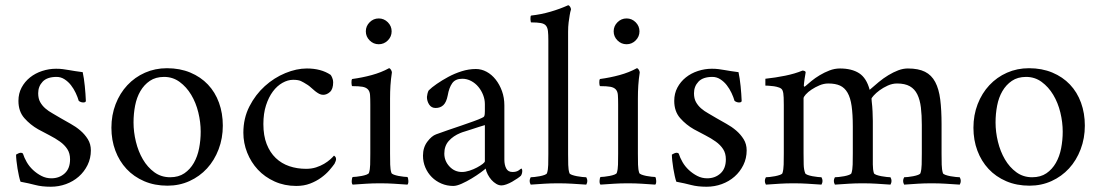

<svg xmlns="http://www.w3.org/2000/svg" viewBox="-20 -698 4178 729"><path d="M193 -437Q207 -437 218.5 -435.5Q230 -434 241.5 -432Q253 -430 265.5 -428Q278 -426 294 -424Q299 -401 302 -371Q305 -341 306 -315Q306 -309 296 -309Q287 -309 279 -315Q275 -329 267.5 -345Q260 -361 249.5 -374.5Q239 -388 225 -397Q211 -406 195 -406Q159 -406 142 -388Q125 -370 125 -344Q125 -324 132.5 -310.5Q140 -297 152 -286.5Q164 -276 179.5 -267.5Q195 -259 211 -249Q228 -239 248 -228Q268 -217 285 -202.5Q302 -188 313.5 -169.5Q325 -151 325 -127Q325 -97 312.5 -71.5Q300 -46 279 -27.5Q258 -9 230.5 1Q203 11 173 11Q139 11 114.5 4.5Q90 -2 58 -8Q55 -16 52 -29.5Q49 -43 46.5 -58Q44 -73 42.5 -87.5Q41 -102 41 -111Q44 -113 49.5 -115.5Q55 -118 59 -118Q64 -118 67 -115Q72 -99 81.5 -82.5Q91 -66 105.5 -52.5Q120 -39 137.5 -30Q155 -21 175 -21Q205 -21 225.5 -39.5Q246 -58 246 -93Q246 -116 235.5 -132Q225 -148 207.5 -160.5Q190 -173 168.5 -184Q147 -195 125 -207Q95 -224 72.5 -249.5Q50 -275 50 -315Q50 -343 62 -365.5Q74 -388 94 -404Q114 -420 140 -428.5Q166 -437 193 -437Z M603 -406Q571 -406 549 -391Q527 -376 513 -352Q499 -328 493 -297Q487 -266 487 -233Q487 -197 496 -160Q505 -123 522.5 -93Q540 -63 566 -44Q592 -25 626 -25Q658 -25 680 -40Q702 -55 716 -79.5Q730 -104 736 -135Q742 -166 742 -198Q742 -234 733 -271Q724 -308 706 -338Q688 -368 662 -387Q636 -406 603 -406ZM614 -439Q663 -439 702.5 -422.5Q742 -406 769.5 -377Q797 -348 811.5 -308Q826 -268 826 -221Q826 -173 810 -131Q794 -89 766 -58.5Q738 -28 699.5 -10.5Q661 7 616 7Q567 7 527.5 -10Q488 -27 460.5 -56.5Q433 -86 418 -126Q403 -166 403 -213Q403 -261 419 -302.5Q435 -344 463.5 -374.5Q492 -405 530.5 -422Q569 -439 614 -439Z M1245 -386Q1245 -360 1233 -349Q1221 -338 1207 -338Q1199 -338 1191.5 -342Q1184 -346 1176.5 -352Q1169 -358 1162 -364.5Q1155 -371 1149 -375Q1132 -386 1122 -390.5Q1112 -395 1093 -395Q1073 -395 1052.5 -383.5Q1032 -372 1016 -350.5Q1000 -329 990 -298Q980 -267 980 -227Q980 -183 992.5 -151Q1005 -119 1027 -98Q1049 -77 1078.5 -67Q1108 -57 1142 -57Q1163 -57 1180 -62.5Q1197 -68 1210.5 -76Q1224 -84 1233.5 -92.5Q1243 -101 1248 -107Q1249 -107 1252.5 -103.5Q1256 -100 1256 -94Q1256 -90 1254 -85Q1252 -80 1250 -76Q1243 -66 1230.5 -51.5Q1218 -37 1199.5 -23.5Q1181 -10 1157.5 -1Q1134 8 1105 8Q1060 8 1022.5 -9Q985 -26 959 -54Q933 -82 918.5 -118.5Q904 -155 904 -194Q904 -249 927 -294Q950 -339 985.5 -371Q1021 -403 1063.5 -420.5Q1106 -438 1145 -438Q1199 -438 1235 -414Q1238 -411 1241.5 -402.5Q1245 -394 1245 -386Z M1369 -579Q1369 -599 1383.5 -613.5Q1398 -628 1418 -628Q1438 -628 1452.5 -613.5Q1467 -599 1467 -579Q1467 -559 1452.5 -544.5Q1438 -530 1418 -530Q1398 -530 1383.5 -544.5Q1369 -559 1369 -579ZM1461 -115Q1461 -92 1461.5 -73Q1462 -54 1466 -42Q1467 -38 1475 -35Q1483 -32 1493 -30Q1503 -28 1513 -27Q1523 -26 1527 -26Q1530 -22 1530.5 -11.5Q1531 -1 1527 3Q1497 1 1474.5 -0.5Q1452 -2 1423 -2Q1394 -2 1371.5 -0.5Q1349 1 1319 3Q1315 -1 1315.5 -11.5Q1316 -22 1319 -26Q1324 -26 1333.5 -27Q1343 -28 1353.5 -30Q1364 -32 1372 -35Q1380 -38 1381 -42Q1385 -54 1385.5 -73Q1386 -92 1386 -115V-301Q1386 -324 1385 -337.5Q1384 -351 1377 -358.5Q1370 -366 1356.5 -368.5Q1343 -371 1317 -371Q1315 -373 1314.5 -383.5Q1314 -394 1317 -398Q1355 -403 1391.5 -413Q1428 -423 1457 -439Q1461 -439 1464.5 -433Q1468 -427 1468 -423Q1464 -397 1462.5 -373.5Q1461 -350 1461 -324Z M1734 -45Q1747 -45 1762.5 -50Q1778 -55 1791 -62Q1804 -69 1812.5 -75.5Q1821 -82 1821 -86V-223Q1811 -220 1798 -216Q1785 -212 1772 -207.5Q1759 -203 1747 -199.5Q1735 -196 1728 -193Q1701 -182 1684 -163Q1667 -144 1667 -115Q1667 -87 1686.5 -66Q1706 -45 1734 -45ZM1701 8Q1677 8 1656 -1Q1635 -10 1619.5 -25.5Q1604 -41 1595 -62Q1586 -83 1586 -107Q1586 -138 1602.5 -160Q1619 -182 1636 -188Q1657 -196 1682.5 -204.5Q1708 -213 1732.5 -221.5Q1757 -230 1778 -237.5Q1799 -245 1809 -250Q1817 -253 1819 -257.5Q1821 -262 1821 -276V-303Q1821 -320 1814.5 -337Q1808 -354 1796.5 -368Q1785 -382 1769 -390.5Q1753 -399 1735 -399Q1709 -399 1697 -382Q1685 -365 1680 -336Q1675 -310 1663.5 -299Q1652 -288 1634 -288Q1618 -288 1609.5 -301Q1601 -314 1601 -330Q1601 -333 1603 -342Q1605 -351 1608 -355Q1619 -366 1638.5 -379.5Q1658 -393 1682 -406Q1706 -419 1733 -427.5Q1760 -436 1787 -436Q1808 -436 1827.5 -425.5Q1847 -415 1862 -396Q1877 -377 1886 -352Q1895 -327 1895 -298V-92Q1895 -72 1902 -58.5Q1909 -45 1926 -45Q1940 -45 1948.5 -50.5Q1957 -56 1959 -58Q1961 -58 1962 -55Q1963 -52 1963 -50Q1963 -39 1958 -31Q1954 -27 1944.5 -20.5Q1935 -14 1924.5 -8Q1914 -2 1903 2Q1892 6 1884 6Q1874 6 1864 0Q1854 -6 1846 -15Q1838 -24 1832 -35.5Q1826 -47 1824 -58Q1820 -54 1805 -43Q1790 -32 1771 -20.5Q1752 -9 1733 -0.5Q1714 8 1701 8Z M2062 -545Q2062 -567 2060.5 -580Q2059 -593 2053 -600.5Q2047 -608 2033.5 -610.5Q2020 -613 1996 -613Q1996 -613 1995 -617Q1994 -621 1994 -625.5Q1994 -630 1994.5 -634.5Q1995 -639 1997 -639Q2034 -643 2070 -653.5Q2106 -664 2137 -678Q2141 -678 2144.5 -672.5Q2148 -667 2148 -662Q2145 -653 2143 -640Q2141 -629 2139 -613Q2137 -597 2137 -577V-113Q2137 -91 2137.5 -72Q2138 -53 2142 -41Q2143 -37 2151.5 -34Q2160 -31 2170.5 -29Q2181 -27 2191 -26Q2201 -25 2206 -25Q2214 -11 2206 3Q2175 1 2151.5 -0.5Q2128 -2 2099 -2Q2070 -2 2047.5 -0.5Q2025 1 1995 3Q1987 -11 1995 -25Q2000 -25 2009.5 -26Q2019 -27 2029.5 -29Q2040 -31 2048 -34Q2056 -37 2057 -41Q2061 -53 2061.5 -72Q2062 -91 2062 -113Z M2310 -579Q2310 -599 2324.5 -613.5Q2339 -628 2359 -628Q2379 -628 2393.5 -613.5Q2408 -599 2408 -579Q2408 -559 2393.5 -544.5Q2379 -530 2359 -530Q2339 -530 2324.5 -544.5Q2310 -559 2310 -579ZM2402 -115Q2402 -92 2402.5 -73Q2403 -54 2407 -42Q2408 -38 2416 -35Q2424 -32 2434 -30Q2444 -28 2454 -27Q2464 -26 2468 -26Q2471 -22 2471.5 -11.5Q2472 -1 2468 3Q2438 1 2415.5 -0.5Q2393 -2 2364 -2Q2335 -2 2312.5 -0.5Q2290 1 2260 3Q2256 -1 2256.5 -11.5Q2257 -22 2260 -26Q2265 -26 2274.5 -27Q2284 -28 2294.5 -30Q2305 -32 2313 -35Q2321 -38 2322 -42Q2326 -54 2326.5 -73Q2327 -92 2327 -115V-301Q2327 -324 2326 -337.5Q2325 -351 2318 -358.5Q2311 -366 2297.5 -368.5Q2284 -371 2258 -371Q2256 -373 2255.5 -383.5Q2255 -394 2258 -398Q2296 -403 2332.5 -413Q2369 -423 2398 -439Q2402 -439 2405.5 -433Q2409 -427 2409 -423Q2405 -397 2403.5 -373.5Q2402 -350 2402 -324Z M2683 -437Q2697 -437 2708.5 -435.5Q2720 -434 2731.5 -432Q2743 -430 2755.5 -428Q2768 -426 2784 -424Q2789 -401 2792 -371Q2795 -341 2796 -315Q2796 -309 2786 -309Q2777 -309 2769 -315Q2765 -329 2757.5 -345Q2750 -361 2739.5 -374.5Q2729 -388 2715 -397Q2701 -406 2685 -406Q2649 -406 2632 -388Q2615 -370 2615 -344Q2615 -324 2622.5 -310.5Q2630 -297 2642 -286.5Q2654 -276 2669.5 -267.5Q2685 -259 2701 -249Q2718 -239 2738 -228Q2758 -217 2775 -202.5Q2792 -188 2803.5 -169.5Q2815 -151 2815 -127Q2815 -97 2802.5 -71.5Q2790 -46 2769 -27.5Q2748 -9 2720.5 1Q2693 11 2663 11Q2629 11 2604.5 4.5Q2580 -2 2548 -8Q2545 -16 2542 -29.5Q2539 -43 2536.5 -58Q2534 -73 2532.5 -87.5Q2531 -102 2531 -111Q2534 -113 2539.5 -115.5Q2545 -118 2549 -118Q2554 -118 2557 -115Q2562 -99 2571.5 -82.5Q2581 -66 2595.5 -52.5Q2610 -39 2627.5 -30Q2645 -21 2665 -21Q2695 -21 2715.5 -39.5Q2736 -58 2736 -93Q2736 -116 2725.5 -132Q2715 -148 2697.5 -160.5Q2680 -173 2658.5 -184Q2637 -195 2615 -207Q2585 -224 2562.5 -249.5Q2540 -275 2540 -315Q2540 -343 2552 -365.5Q2564 -388 2584 -404Q2604 -420 2630 -428.5Q2656 -437 2683 -437Z M3169 -438Q3214 -438 3242 -420Q3270 -402 3282 -357Q3299 -372 3316.5 -386.5Q3334 -401 3353 -412.5Q3372 -424 3390.5 -431Q3409 -438 3427 -438Q3467 -438 3492 -425.5Q3517 -413 3531 -386.5Q3545 -360 3550 -320Q3555 -280 3555 -226V-115Q3555 -92 3555.5 -73Q3556 -54 3560 -41Q3561 -37 3569.5 -34Q3578 -31 3588.5 -29Q3599 -27 3609.5 -26Q3620 -25 3624 -25Q3632 -11 3624 3Q3593 1 3569.5 -0.5Q3546 -2 3517 -2Q3488 -2 3465.5 -0.5Q3443 1 3413 3Q3405 -11 3413 -25Q3418 -25 3427.5 -26Q3437 -27 3447.5 -29Q3458 -31 3466 -34Q3474 -37 3475 -41Q3479 -54 3479.5 -73.5Q3480 -93 3480 -116V-224Q3480 -261 3476.5 -290Q3473 -319 3463 -339.5Q3453 -360 3434.5 -370.5Q3416 -381 3386 -381Q3368 -381 3350.5 -373Q3333 -365 3319.5 -355Q3306 -345 3297.5 -335.5Q3289 -326 3289 -323Q3289 -322 3289.5 -317.5Q3290 -313 3290 -311Q3292 -296 3293 -274.5Q3294 -253 3294 -239V-116Q3294 -93 3294 -73.5Q3294 -54 3298 -41Q3299 -37 3307.5 -34Q3316 -31 3326.5 -29Q3337 -27 3347 -26Q3357 -25 3361 -25Q3369 -11 3361 3Q3331 1 3307.5 -0.5Q3284 -2 3255 -2Q3226 -2 3203.5 -0.5Q3181 1 3150 3Q3142 -11 3150 -25Q3155 -25 3165 -26Q3175 -27 3185.5 -29Q3196 -31 3204 -34Q3212 -37 3213 -41Q3217 -54 3217.5 -73.5Q3218 -93 3218 -116V-218Q3218 -264 3213.5 -295.5Q3209 -327 3198 -346Q3187 -365 3169.5 -373Q3152 -381 3125 -381Q3108 -381 3091.5 -374Q3075 -367 3061.5 -358Q3048 -349 3039.5 -339.5Q3031 -330 3031 -325V-116Q3031 -93 3031.5 -73.5Q3032 -54 3037 -41Q3038 -37 3046 -34Q3054 -31 3064.5 -29Q3075 -27 3085 -26Q3095 -25 3099 -25Q3107 -11 3099 3Q3068 1 3045 -0.5Q3022 -2 2993 -2Q2964 -2 2941 -0.5Q2918 1 2888 3Q2880 -11 2888 -25Q2893 -25 2902.5 -26Q2912 -27 2922.5 -29Q2933 -31 2941.5 -34Q2950 -37 2951 -41Q2955 -54 2955.5 -73.5Q2956 -93 2956 -116V-299Q2956 -309 2955.5 -327.5Q2955 -346 2951 -355Q2948 -362 2938.5 -365.5Q2929 -369 2918.5 -370.5Q2908 -372 2898.5 -372.5Q2889 -373 2886 -373V-399Q2924 -403 2961 -410.5Q2998 -418 3027 -430Q3032 -430 3035.5 -428Q3039 -426 3039 -424Q3039 -421 3037.5 -414Q3036 -407 3035 -399Q3034 -391 3033 -383.5Q3032 -376 3032 -373Q3032 -369 3035 -369Q3036 -369 3038 -371Q3047 -379 3061 -390.5Q3075 -402 3092.5 -412.5Q3110 -423 3129.5 -430.5Q3149 -438 3169 -438Z M3876 -406Q3844 -406 3822 -391Q3800 -376 3786 -352Q3772 -328 3766 -297Q3760 -266 3760 -233Q3760 -197 3769 -160Q3778 -123 3795.5 -93Q3813 -63 3839 -44Q3865 -25 3899 -25Q3931 -25 3953 -40Q3975 -55 3989 -79.5Q4003 -104 4009 -135Q4015 -166 4015 -198Q4015 -234 4006 -271Q3997 -308 3979 -338Q3961 -368 3935 -387Q3909 -406 3876 -406ZM3887 -439Q3936 -439 3975.5 -422.5Q4015 -406 4042.5 -377Q4070 -348 4084.5 -308Q4099 -268 4099 -221Q4099 -173 4083 -131Q4067 -89 4039 -58.5Q4011 -28 3972.5 -10.5Q3934 7 3889 7Q3840 7 3800.5 -10Q3761 -27 3733.5 -56.5Q3706 -86 3691 -126Q3676 -166 3676 -213Q3676 -261 3692 -302.5Q3708 -344 3736.5 -374.5Q3765 -405 3803.5 -422Q3842 -439 3887 -439Z"/></svg>

Font: Vermiglione
Style: Regular
Weight: 400
Version: Version 1.000